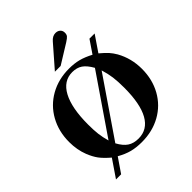

<svg xmlns="http://www.w3.org/2000/svg" viewBox="-269 -1085 1316 1316"><g transform="rotate(-45 389.0 -427.5)"><path d="M685.1 -736.8 606.9 -622.1Q643.1 -591.8 661.1 -571.5Q679.2 -551.3 695.8 -522.9Q743.2 -438 743.2 -335.9Q743.2 -233.4 698 -152.3Q652.8 -71.3 571.8 -26.1Q490.7 19 388.2 19Q334.5 19 292 8.1Q249.5 -2.9 202.1 -29.8L130.9 74.2H81.1L167 -51.8Q122.6 -89.8 100.3 -119.9Q78.1 -149.9 60.1 -194.8Q35.2 -258.8 35.2 -334Q35.2 -436.5 80.6 -518.1Q126 -599.6 207 -645.3Q288.1 -690.9 390.1 -690.9Q440.9 -690.9 482.4 -680.2Q523.9 -669.4 571.8 -644L634.8 -736.8ZM233.9 -150.9 520 -568.8Q492.7 -617.2 462.9 -637.7Q433.1 -658.2 389.2 -658.2Q303.7 -658.2 257.8 -572.5Q211.9 -486.8 211.9 -327.1Q211.9 -271 216.6 -233.2Q221.2 -195.3 233.9 -150.9ZM540 -523.9 252.9 -104Q278.8 -56.2 310.3 -35.2Q341.8 -14.2 389.2 -14.2Q476.1 -14.2 521 -94.5Q565.9 -174.8 565.9 -331.1Q565.9 -392.1 560.3 -434.1Q554.7 -476.1 540 -523.9ZM307.1 -744.1 443.8 -900.9Q467.8 -929.2 497.1 -929.2Q518.6 -929.2 531.7 -917Q544.9 -904.8 544.9 -884.8Q544.9 -867.7 537.4 -857.7Q529.8 -847.7 504.9 -832L362.8 -744.1Z"/></g></svg>

Font: Accordance
Style: Bold
Weight: 700
Version: Version 1.2 (build January 31, 2020) Miklal Software Solutio